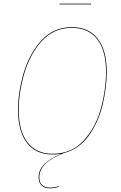

<svg xmlns="http://www.w3.org/2000/svg" viewBox="-20 -839 662 1054"><path d="M480 -815H307V-819H480ZM196 135Q196 163 211.5 177Q227 191 253 191Q275 191 302 183V187Q275 195 253 195Q225 195 208.5 179.5Q192 164 192 135Q192 92 224.5 61Q257 30 316 5Q296 9 268 9Q177 9 128 -54.5Q79 -118 79 -236Q79 -334 110 -439Q141 -544 207.5 -617Q274 -690 375 -690Q467 -690 516.5 -626.5Q566 -563 566 -445Q566 -357 543 -262.5Q520 -168 467.5 -94.5Q415 -21 332 1Q264 27 230 59.5Q196 92 196 135ZM268 5Q373 5 439 -67Q505 -139 533.5 -242.5Q562 -346 562 -445Q562 -562 513.5 -624Q465 -686 375 -686Q275 -686 209.5 -613.5Q144 -541 113.5 -436.5Q83 -332 83 -235Q83 -120 131 -57.5Q179 5 268 5Z"/></svg>

Font: Fira Sans Condensed Four
Style: Italic
Weight: 100
Width: 3
Italic angle: -8°
Designer: bBox Type GmbH & Carrois Corporate GbR & Edenspiekermann AG
Foundry: bBox Type GmbH & Carrois Corporate GbR & Edenspiekermann AG
Version: Version 4.301